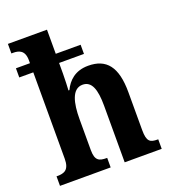

<svg xmlns="http://www.w3.org/2000/svg" viewBox="-138 -863 860 965"><g transform="rotate(-20 292.0 -380.0)"><path d="M17 0H288V-51H285C246 -51 224 -59 224 -116V-282C224 -367 240 -439 297 -439C346 -439 363 -389 363 -303V0H561V-51H558C518 -51 501 -60 501 -122V-325C501 -461 453 -519 356 -519C285 -519 247 -480 226 -436H221C222 -456 224 -492 224 -525V-582H357V-631H224V-760H15V-709H25C54 -709 86 -701 86 -647V-631H11V-582H86V-120C86 -60 58 -51 22 -51H17Z"/></g></svg>

Font: Noto Serif Ethiopic Condensed
Style: Bold
Weight: 700
Width: 3
Designer: Monotype Design Team
Foundry: Monotype Imaging Inc.
Version: Version 2.102